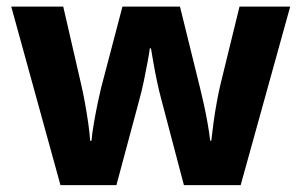

<svg xmlns="http://www.w3.org/2000/svg" viewBox="-20 -555 903 575"><path d="M530.8 -0.5 463.4 -256.3Q456.5 -281.2 450.2 -311.5Q443.8 -341.8 439.2 -368.7Q434.6 -395.5 432.1 -410.2H428.7Q426.8 -395.5 421.9 -368.7Q417 -341.8 410.4 -310.5Q403.8 -279.3 396 -251.5L328.6 -0.5H161.1L13.7 -535.2H169.4L222.7 -303.7Q228.5 -279.3 234.1 -248.5Q239.7 -217.8 244.1 -187.3Q248.5 -156.7 250 -133.3H253.9Q255.9 -156.2 261.5 -188.2Q267.1 -220.2 273.2 -249.3Q279.3 -278.3 282.7 -291.5L346.7 -535.2H519L579.6 -289.6Q584.5 -270 590.6 -242.2Q596.7 -214.4 601.8 -185.5Q606.9 -156.7 609.4 -133.8H612.8Q615.2 -156.7 619.4 -187.3Q623.5 -217.8 629.2 -248.8Q634.8 -279.8 640.6 -303.7L697.3 -535.2H849.1L700.7 -0.5Z"/></svg>

Font: Lunasima
Style: Bold
Weight: 700
Designer: The DocRepair Project, Monotype Design Team
Foundry: Google
Version: Version 2.009